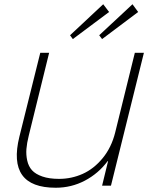

<svg xmlns="http://www.w3.org/2000/svg" viewBox="-20 -880 705 910"><path d="M662.1 -629.9 505.9 0H463.9L492.2 -116.2H490.2Q446.3 -57.6 382.3 -23.9Q318.4 9.8 244.1 9.8Q12.2 9.8 71.8 -231.9L170.9 -629.9H212.9L116.2 -236.8Q107.4 -201.7 105.2 -173.8Q103 -146 109.1 -118.7Q115.2 -91.3 131.8 -73Q148.4 -54.7 180.7 -43.5Q212.9 -32.2 259.8 -32.2Q318.8 -32.2 371.8 -55.9Q424.8 -79.6 466.6 -130.4Q508.3 -181.2 525.9 -252L619.1 -629.9ZM469.2 -859.9 497.1 -823.2 325.2 -694.8 312 -712.9ZM607.9 -859.9 634.8 -823.2 463.9 -694.8 450.2 -712.9Z"/></svg>

Font: Sinkin Sans 200 X Light Italic
Style: Regular
Weight: 200
Italic angle: -112°
Designer: Keith Bates
Foundry: K-Type
Version: Sinkin Sans (version 1.0)  by Keith Bates   •   © 2014   www